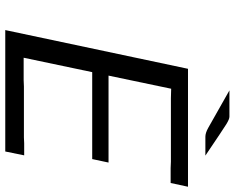

<svg xmlns="http://www.w3.org/2000/svg" viewBox="-101 -790 891 729"><g transform="rotate(90 344.5 -425.5)"><path d="M94.2 0 241.2 -693.8H689L674.8 -627.9H618.2L594.2 -628.9H353L316.9 -629.9L267.1 -392.1H597.2L584 -330.1H253.9L199.2 -69.8H284.2L308.1 -70.8H502L523.9 -71.8H569.8L555.2 0ZM323.2 -851.1H422.9Q432.6 -851.1 451.9 -839.1Q471.2 -827.1 570.8 -759.8H499Q484.9 -759.8 465.6 -770.5Q446.3 -781.2 323.2 -851.1Z"/></g></svg>

Font: CMU Sans Serif
Style: Oblique
Weight: 500
Italic angle: -12°
Version: Version 0.7.0